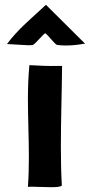

<svg xmlns="http://www.w3.org/2000/svg" viewBox="-20 -777 381 798"><path d="M116 -590C126 -593 158 -634 168 -639C181 -631 209 -590 219 -590C232 -588 244 -588 256 -588C301 -588 332 -597 334 -595L171 -757C112 -702 54 -655 9 -594C69 -591 86 -589 98 -589C104 -589 108 -589 116 -590ZM96 0C99 -1 105 -1 112 -1C132 -1 164 1 191 1C214 1 232 0 237 -6C234 -59 233 -113 233 -167C233 -278 237 -392 238 -500V-503H221C178 -502 147 -504 130 -505C124 -505 113 -506 106 -506C104 -506 103 -506 102 -506V-505C98 -460 96 -414 96 -366C96 -287 100 -205 100 -124C100 -82 99 -41 96 0Z"/></svg>

Font: HEYCLAY
Style: Regular
Weight: 400
Designer: Marcelo Magalhaes
Foundry: Marcelo Magalhães
Version: Version 1.300;hotconv 1.0.109;makeotfexe 2.5.65596